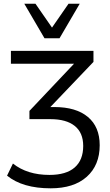

<svg xmlns="http://www.w3.org/2000/svg" viewBox="-20 -810 586 1022"><path d="M250 192.4Q100.6 192.4 17.6 125L48.8 60.5Q125 121.1 243.2 121.1Q332 121.1 377.4 81.5Q422.9 42 422.9 -33.2Q422.9 -103.5 377.9 -139.6Q333 -175.8 248 -175.8H136.7V-219.7L374 -470.7H38.1V-539.1H477.5V-480.5L248 -240.2H269.5Q384.8 -240.2 447.8 -187.5Q510.7 -134.8 510.7 -37.1Q510.7 69.3 441.9 130.9Q373 192.4 250 192.4ZM109.4 -790H168.9L256.8 -663.1L344.7 -790H404.3L296.9 -606.4H216.8Z"/></svg>

Font: Min Sans
Style: Regular
Weight: 400
Designer: Jinseong-Kim, NotoSansCJK, Nunito
Foundry: Jinseong-Kim
Version: Version 1.400;Glyphs 3.1.2 (3151)